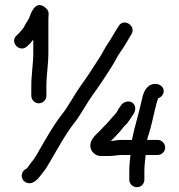

<svg xmlns="http://www.w3.org/2000/svg" viewBox="-20 -717 724 776"><path d="M156.3 -23.6C163.5 -31.7 171.4 -45 181.8 -62.7C212.7 -115.2 246 -177.4 281.8 -222.2C304.8 -251.1 333 -303.8 354.1 -332.6C382.3 -371.2 411.1 -414.9 435.6 -454.4C449.4 -476.6 454.8 -490.7 467.1 -507.7C482.7 -529 493.4 -549 505.7 -569.6L511.7 -579.6C531.4 -612.4 480 -646 459.3 -611.4L453.4 -601.7C439.6 -580.8 430.6 -562.1 416.7 -542.1C402.9 -522.1 397 -507.4 384.5 -487.7C358.8 -447.7 333 -406.8 304.9 -368.4C283.7 -339.4 254.3 -284.9 234.2 -259.7C195.6 -211.4 160.4 -147.2 129.1 -93.2C113 -65.4 110 -67.5 93.6 -42.9C92.1 -40.7 90.6 -38.1 89.8 -37.3C86.5 -35.2 72.9 -29.5 68.9 -14.7C64.2 3.1 75.4 18.5 90.5 22.4C122.8 30.7 145.2 -11.3 156.3 -23.6ZM471 -90.5H507.3C505.4 -71.5 502.5 -50.1 502.5 -25V9C502.5 26.6 517 39.5 533.5 39.5C550.7 39.5 563.5 25.7 563.5 9V-25C563.5 -47.6 566.3 -66 568.6 -90.5H617C633 -90.5 647.5 -103.4 647.5 -120.5C647.5 -137 634 -151.5 617 -151.5H574.7C576.5 -160 578.9 -168.6 581.8 -176.8C590.1 -200.4 597.7 -240.1 604.1 -264.8C609.5 -285.6 613.5 -306.5 619.5 -320.1C620.3 -320.5 630.5 -323 636.6 -333C654.3 -361.7 623 -384.8 594.3 -375.9C565.8 -367.1 557.5 -334.2 552.8 -311.7C541.8 -259.7 524.2 -208.1 513.5 -151.5H471C450.9 -151.5 440.3 -147.2 427.8 -147.1C439.6 -158.7 452.9 -171.9 463.3 -183.7C473 -194.6 477.2 -202.4 485.3 -209.7C497.8 -220.8 508.6 -240.7 516 -250.5C521.8 -258.2 527.9 -270.6 526.4 -282.2C522.4 -312.4 485.8 -313.1 471.5 -293.9L465.1 -285.7C460.2 -279.4 457 -273.1 452.3 -264.5C445.6 -254.7 441.1 -252.3 430.2 -238.8C420.2 -226.4 412.6 -218.3 399 -204.7L379.9 -184.6C370.5 -174.7 336.4 -149.4 347.1 -116.1C352.2 -100.3 367.7 -86.5 388 -86.5H419.5C441 -86.5 454.5 -90.5 471 -90.5ZM176.5 -662C176.5 -674.8 167.5 -683.7 157.4 -690.4C123.1 -713.3 105.2 -666.1 98.3 -645.3C94.1 -635.4 81.3 -618.5 77.4 -608.6C74.8 -602.1 55.7 -581.2 47.9 -574.5C17.3 -548.3 57.5 -503 88.1 -528.5C97.4 -536.4 105.3 -545.1 114.5 -556.7V-504C114.5 -458 106.5 -416.7 106.5 -369V-330C106.5 -313.5 120.5 -299.5 137 -299.5C153.5 -299.5 167.5 -313.5 167.5 -330V-369C167.5 -413.7 175.5 -455 175.5 -504V-639C175.5 -648 176.5 -655.2 176.5 -662Z"/></svg>

Font: CiSf OpenHand
Style: Bd
Weight: 400
Foundry: Cannot Into Space Fonts
Version: Version 0.7892